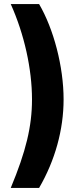

<svg xmlns="http://www.w3.org/2000/svg" viewBox="-20 -792 410 948"><path d="M33 136H173C252 0 294 -152 294 -301C294 -463 245 -649 173 -772H33C100 -623 138 -451 138 -301C138 -168 108 -44 33 136Z"/></svg>

Font: Wafeq
Style: Bold
Weight: 700
Designer: Rasmus Andersson & Azza Alameddine
Foundry: Google & TypeTogether
Version: Version 3.000;FEAKit 1.0